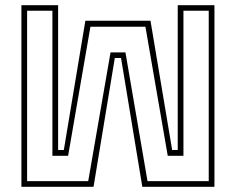

<svg xmlns="http://www.w3.org/2000/svg" viewBox="-20 -720 909 740"><path d="M62.5 -700H204V-142H226L309 -640H560L643.5 -142H665V-700H806.5V0H528.5L446.5 -496.5H422.5L340.5 0H62.5ZM84.5 -678.5V-22H320L406 -518H463.5L548.5 -22H784.5V-678.5H687V-119.5H626.5L540.5 -617H328.5L242.5 -119.5H182V-678.5Z"/></svg>

Font: Tourney Thin ExtraLight
Style: Regular
Weight: 250
Version: Version 1.015